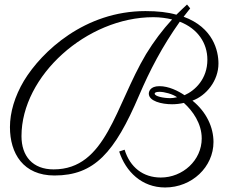

<svg xmlns="http://www.w3.org/2000/svg" viewBox="-20 -739 1050 849"><path d="M807 -719C791 -704 775 -689 760 -674C722 -685 677 -690 623 -690C355 -690 165 -512 86 -382C45 -313 24 -242 24 -177C24 -60 83 37 221 37C397 37 487 -64 595 -317C642 -427 697 -533 775 -643C855 -612 897 -548 897 -475C897 -390 843 -339 796 -318C768 -337 726 -358 685 -358C643 -358 638 -333 638 -325C638 -292 694 -278 741 -278C758 -278 776 -280 793 -284C832 -249 872 -193 872 -127C872 -30 788 46 691 46C613 46 555 1 531 -77L507 -69C536 20 607 90 710 90C829 90 924 -1 924 -111C924 -175 894 -243 831 -294C892 -316 946 -382 946 -458C946 -514 923 -617 792 -665C801 -677 811 -689 821 -702ZM626 -500C489 -270 450 10 217 10C125 10 75 -48 75 -137C75 -404 364 -663 658 -663C688 -663 716 -659 741 -653C698 -606 661 -557 626 -500ZM763 -309C749 -306 740 -305 733 -305C703 -305 664 -313 664 -325C664 -328 667 -333 685 -333C707 -333 744 -323 763 -309Z"/></svg>

Font: Parisienne
Style: Regular
Weight: 400
Designer: Astigmatic (AOETI)
Foundry: Astigmatic (AOETI)
Version: Version 1.000